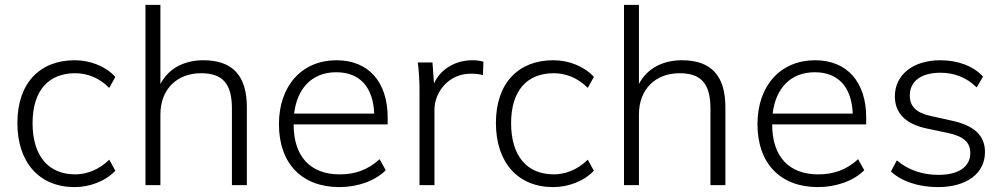

<svg xmlns="http://www.w3.org/2000/svg" viewBox="-20 -756 4099 784"><path d="M285 8C346 8 411 -16 451 -59L426 -104C384 -62 333 -44 287 -44C178 -44 113 -119 113 -253C113 -386 178 -457 287 -457C335 -457 385 -439 426 -397L451 -442C412 -485 349 -510 285 -510C143 -510 51 -417 51 -254C51 -92 141 8 285 8Z M574 0H635V-289C635 -390 701 -457 801 -457C890 -457 927 -413 927 -313V0H988V-318C988 -446 931 -510 810 -510C733 -510 668 -477 635 -413V-736H574Z M1366 8C1439 8 1512 -17 1555 -61L1530 -106C1481 -61 1428 -44 1367 -44C1249 -44 1179 -115 1179 -248H1563V-276C1563 -420 1486 -510 1354 -510C1214 -510 1119 -407 1119 -249C1119 -87 1214 8 1366 8ZM1181 -292C1193 -395 1254 -461 1353 -461C1451 -461 1504 -398 1508 -292Z M1693 -384V0H1754V-308C1754 -378 1810 -455 1902 -455C1921 -455 1937 -454 1952 -449L1954 -504C1940 -508 1926 -510 1908 -510C1846 -510 1781 -479 1752 -415L1746 -501H1686C1691 -463 1693 -422 1693 -384Z M2239 8C2300 8 2365 -16 2405 -59L2380 -104C2338 -62 2287 -44 2241 -44C2132 -44 2067 -119 2067 -253C2067 -386 2132 -457 2241 -457C2289 -457 2339 -439 2380 -397L2405 -442C2366 -485 2303 -510 2239 -510C2097 -510 2005 -417 2005 -254C2005 -92 2095 8 2239 8Z M2528 0H2589V-289C2589 -390 2655 -457 2755 -457C2844 -457 2881 -413 2881 -313V0H2942V-318C2942 -446 2885 -510 2764 -510C2687 -510 2622 -477 2589 -413V-736H2528Z M3320 8C3393 8 3466 -17 3509 -61L3484 -106C3435 -61 3382 -44 3321 -44C3203 -44 3133 -115 3133 -248H3517V-276C3517 -420 3440 -510 3308 -510C3168 -510 3073 -407 3073 -249C3073 -87 3168 8 3320 8ZM3135 -292C3147 -395 3208 -461 3307 -461C3405 -461 3458 -398 3462 -292Z M3810 8C3926 8 4002 -47 4002 -135C4002 -203 3958 -243 3868 -263L3778 -283C3720 -296 3695 -323 3695 -366C3695 -422 3738 -459 3821 -459C3877 -459 3928 -439 3968 -399L3994 -443C3956 -486 3891 -510 3820 -510C3705 -510 3634 -448 3634 -363C3634 -296 3675 -251 3761 -232L3851 -213C3915 -199 3942 -175 3942 -131C3942 -76 3896 -42 3812 -42C3749 -42 3691 -60 3642 -101L3618 -56C3661 -15 3732 8 3810 8Z"/></svg>

Font: Poppy and Pepper Light
Style: Regular
Weight: 300
Designer: Thy Ha
Foundry: Thy Ha
Version: Version 0.001;Glyphs 3.2 (3227)